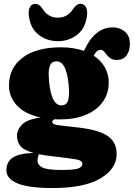

<svg xmlns="http://www.w3.org/2000/svg" viewBox="-20 -716 678 972"><path d="M367 -71.5Q474 -60.5 522.2 -29.5Q570.5 1.5 570.5 64Q570.5 138.5 488.5 187.2Q406.5 236 246.5 236Q125 236 68.8 212.5Q12.5 189 12.5 146Q12.5 104.5 43.2 82.8Q74 61 149.5 58Q98.5 44 82.2 22.2Q66 0.5 66 -28.5Q66 -59.5 92 -85.8Q118 -112 186 -121Q107 -138 66.2 -181.5Q25.5 -225 25.5 -283.5Q25.5 -372 94.5 -424.2Q163.5 -476.5 288.5 -476.5Q322 -476.5 351.2 -471.8Q380.5 -467 405 -458.5Q459 -577.5 550.5 -577.5Q586 -577.5 611.8 -556.2Q637.5 -535 637.5 -495Q637.5 -458 620.5 -435.2Q603.5 -412.5 572.5 -412.5Q552 -412.5 540.2 -420.2Q528.5 -428 521 -438Q513.5 -448 506.2 -455.8Q499 -463.5 487.5 -463.5Q469.5 -463.5 454.5 -434Q492.5 -409 511.5 -373.8Q530.5 -338.5 530.5 -298.5Q530.5 -242 500 -199.8Q469.5 -157.5 414.2 -134.5Q359 -111.5 285 -111.5Q269 -111.5 254 -112Q244.5 -105 244.5 -99Q244.5 -91 254.5 -87Q264.5 -83 291 -80Q317.5 -77 367 -71.5ZM265 -405.5Q242.5 -405.5 234 -386Q225.5 -366.5 226.5 -336.5Q229 -262 245.5 -222.2Q262 -182.5 290 -182.5Q313.5 -182.5 322 -201Q330.5 -219.5 329.5 -257.5Q327 -323 311.8 -364.2Q296.5 -405.5 265 -405.5ZM170 97.5Q170 119 194.5 131.8Q219 144.5 293.5 144.5Q337 144.5 359.2 140.8Q381.5 137 389.2 129.8Q397 122.5 397 113Q397 96 363.8 90.5Q330.5 85 244.5 75Q205 71 176 64.5L176.5 66.5Q174.5 70 172.2 79Q170 88 170 97.5ZM273 -626.5Q321 -626.5 349 -669Q366.5 -696.5 387 -696.5Q405 -696.5 414 -681.8Q423 -667 421 -643Q415 -576.5 373 -542Q331 -507.5 273 -507.5Q215.5 -507.5 173.2 -542Q131 -576.5 125.5 -643Q123.5 -667 132.5 -681.8Q141.5 -696.5 159 -696.5Q180 -696.5 197 -669Q224.5 -626.5 273 -626.5Z"/></svg>

Font: Fraunces 72pt SuperSoft Black
Style: Regular
Weight: 900
Version: Version 1.000;[0bf87f6ff]